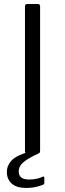

<svg xmlns="http://www.w3.org/2000/svg" viewBox="-20 -762 323 953"><path d="M169 -742Q179 -742 179 -730V-15Q179 -6 176 -3Q173 0 164 0H118Q109 0 106.5 -2.5Q104 -5 104 -12V-730Q104 -742 115 -742ZM14 92Q14 60 37 35Q60 10 122 -8L173 -1Q122 22 97.5 42Q73 62 73 89Q73 109 85.5 119Q98 129 126 129Q148 129 165.5 124.5Q183 120 190 116Q200 111 200 120V145Q200 152 194 155Q182 160 159.5 165.5Q137 171 111 171Q62 171 38 149Q14 127 14 92Z"/></svg>

Font: Libre Franklin Light
Style: Regular
Weight: 300
Designer: Pablo Impallari, Rodrigo Fuenzalida, Nhung Nguyen
Foundry: Impallari Type
Version: Version 3.000